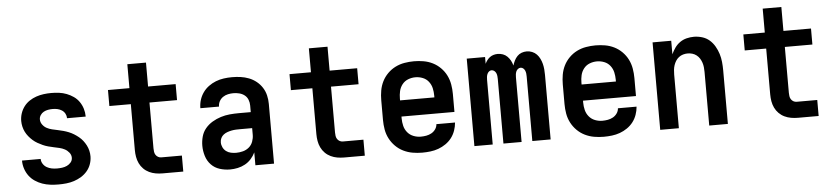

<svg xmlns="http://www.w3.org/2000/svg" viewBox="-42 -911 5034 1159"><g transform="rotate(-5 2475.0 -331.5)"><path d="M273 12Q248 12 223.5 9Q199 6 176 -2Q153 -10 132 -24Q111 -38 96.5 -57.5Q82 -77 74 -101Q66 -125 66 -150V-151H179Q179 -135 188 -121Q197 -107 211 -99Q225 -91 241 -88Q257 -85 273 -85Q288 -85 303.5 -87Q319 -89 333 -95.5Q347 -102 357 -114Q367 -126 367 -142Q367 -159 356 -173Q345 -187 330 -195Q315 -203 298 -207Q281 -211 264 -214.5Q247 -218 230.5 -222.5Q214 -227 198.5 -234Q183 -241 168 -249.5Q153 -258 140 -269.5Q127 -281 116 -294.5Q105 -308 97.5 -323Q90 -338 86 -355Q82 -372 82 -389Q82 -413 89.5 -435.5Q97 -458 111 -476.5Q125 -495 144.5 -508Q164 -521 186 -528.5Q208 -536 231 -539Q254 -542 277 -542Q301 -542 324.5 -539Q348 -536 370 -527.5Q392 -519 411.5 -505.5Q431 -492 444.5 -472.5Q458 -453 465 -430Q472 -407 472 -384V-382H359V-383Q359 -397 352 -410Q345 -423 332.5 -431Q320 -439 306 -442Q292 -445 277 -445Q263 -445 249 -442.5Q235 -440 223 -433.5Q211 -427 203 -415Q195 -403 195 -389Q195 -372 205.5 -357.5Q216 -343 231 -335Q246 -327 263 -323Q280 -319 297 -315.5Q314 -312 330.5 -307.5Q347 -303 363 -296.5Q379 -290 393.5 -281Q408 -272 421.5 -261Q435 -250 445.5 -236.5Q456 -223 464 -207.5Q472 -192 476 -175Q480 -158 480 -141Q480 -117 472 -94Q464 -71 448.5 -52.5Q433 -34 412 -21Q391 -8 368 -0.5Q345 7 321 9.5Q297 12 273 12Z M1030 0H905Q884 0 863.5 -3.5Q843 -7 824 -16Q805 -25 790 -40Q775 -55 766 -74Q757 -93 753.5 -113.5Q750 -134 750 -155V-433H620V-530H750V-675H863V-530H1030V-433H863V-155Q863 -145 864.5 -134.5Q866 -124 871.5 -115.5Q877 -107 886 -102Q895 -97 905 -97H1030Z M1313 12Q1281 12 1250.5 2.5Q1220 -7 1198.5 -29.5Q1177 -52 1167.5 -83Q1158 -114 1158 -145Q1158 -173 1165.5 -200.5Q1173 -228 1191 -249.5Q1209 -271 1233.5 -285.5Q1258 -300 1285 -308.5Q1312 -317 1339.5 -319.5Q1367 -322 1395 -322H1467V-362Q1467 -380 1460.5 -397Q1454 -414 1440 -425Q1426 -436 1408 -440.5Q1390 -445 1372 -445Q1356 -445 1339.5 -441.5Q1323 -438 1309 -428.5Q1295 -419 1287 -404Q1279 -389 1279 -372H1166Q1166 -398 1173.5 -422Q1181 -446 1195.5 -466.5Q1210 -487 1230.5 -502Q1251 -517 1274 -526Q1297 -535 1322 -538.5Q1347 -542 1372 -542Q1399 -542 1424.5 -538.5Q1450 -535 1474.5 -525.5Q1499 -516 1519.5 -499.5Q1540 -483 1554 -461Q1568 -439 1574 -413.5Q1580 -388 1580 -362V0H1467V-78Q1457 -57 1441 -39Q1425 -21 1404 -9.5Q1383 2 1359.5 7Q1336 12 1313 12ZM1358 -85Q1379 -85 1399.5 -90.5Q1420 -96 1436 -109.5Q1452 -123 1459.5 -143.5Q1467 -164 1467 -184V-225H1395Q1382 -225 1369 -224.5Q1356 -224 1343 -221.5Q1330 -219 1317 -214.5Q1304 -210 1293.5 -202Q1283 -194 1277 -182Q1271 -170 1271 -156Q1271 -140 1278 -125.5Q1285 -111 1297.5 -101.5Q1310 -92 1326 -88.5Q1342 -85 1358 -85Z M2130 0H2005Q1984 0 1963.5 -3.5Q1943 -7 1924 -16Q1905 -25 1890 -40Q1875 -55 1866 -74Q1857 -93 1853.5 -113.5Q1850 -134 1850 -155V-433H1720V-530H1850V-675H1963V-530H2130V-433H1963V-155Q1963 -145 1964.5 -134.5Q1966 -124 1971.5 -115.5Q1977 -107 1986 -102Q1995 -97 2005 -97H2130Z M2477 12Q2448 12 2419 7Q2390 2 2363.5 -11Q2337 -24 2316 -45Q2295 -66 2281.5 -92Q2268 -118 2263 -147Q2258 -176 2258 -205V-325Q2258 -354 2263 -383Q2268 -412 2281 -438Q2294 -464 2315 -485Q2336 -506 2362 -519Q2388 -532 2417 -537Q2446 -542 2475 -542Q2504 -542 2533 -537Q2562 -532 2588 -519Q2614 -506 2635 -485Q2656 -464 2669 -438Q2682 -412 2687 -383Q2692 -354 2692 -325V-216H2371V-205Q2371 -182 2376.5 -159.5Q2382 -137 2396.5 -119.5Q2411 -102 2432.5 -93.5Q2454 -85 2477 -85Q2494 -85 2510.5 -88Q2527 -91 2541.5 -99Q2556 -107 2566 -121Q2576 -135 2577 -152H2690Q2688 -127 2679.5 -103Q2671 -79 2656 -59.5Q2641 -40 2620 -25.5Q2599 -11 2575.5 -2.5Q2552 6 2527 9Q2502 12 2477 12ZM2371 -314H2579V-325Q2579 -348 2574 -370Q2569 -392 2555 -410Q2541 -428 2519.5 -436.5Q2498 -445 2475 -445Q2452 -445 2430.5 -436.5Q2409 -428 2395 -410Q2381 -392 2376 -370Q2371 -348 2371 -325Z M2794 0V-530H2905V-489Q2910 -500 2917.5 -510Q2925 -520 2935 -527.5Q2945 -535 2957.5 -538.5Q2970 -542 2982 -542Q2999 -542 3014 -536.5Q3029 -531 3040.5 -519.5Q3052 -508 3059.5 -494Q3067 -480 3071 -464Q3076 -480 3083 -494Q3090 -508 3101 -519.5Q3112 -531 3127 -536.5Q3142 -542 3158 -542Q3175 -542 3191 -535.5Q3207 -529 3218.5 -517Q3230 -505 3237.5 -489.5Q3245 -474 3249 -458Q3253 -442 3254.5 -425Q3256 -408 3256 -391V0H3145V-391Q3145 -400 3144 -409Q3143 -418 3139.5 -426.5Q3136 -435 3129 -441Q3122 -447 3113 -447Q3104 -447 3096.5 -441Q3089 -435 3085.5 -426.5Q3082 -418 3081 -409Q3080 -400 3080 -391V0H2970V-391Q2970 -400 2969 -409Q2968 -418 2964.5 -426.5Q2961 -435 2953.5 -441Q2946 -447 2937 -447Q2928 -447 2921 -441Q2914 -435 2910.5 -426.5Q2907 -418 2906 -409Q2905 -400 2905 -391V0Z M3577 12Q3548 12 3519 7Q3490 2 3463.5 -11Q3437 -24 3416 -45Q3395 -66 3381.5 -92Q3368 -118 3363 -147Q3358 -176 3358 -205V-325Q3358 -354 3363 -383Q3368 -412 3381 -438Q3394 -464 3415 -485Q3436 -506 3462 -519Q3488 -532 3517 -537Q3546 -542 3575 -542Q3604 -542 3633 -537Q3662 -532 3688 -519Q3714 -506 3735 -485Q3756 -464 3769 -438Q3782 -412 3787 -383Q3792 -354 3792 -325V-216H3471V-205Q3471 -182 3476.5 -159.5Q3482 -137 3496.5 -119.5Q3511 -102 3532.5 -93.5Q3554 -85 3577 -85Q3594 -85 3610.5 -88Q3627 -91 3641.5 -99Q3656 -107 3666 -121Q3676 -135 3677 -152H3790Q3788 -127 3779.5 -103Q3771 -79 3756 -59.5Q3741 -40 3720 -25.5Q3699 -11 3675.5 -2.5Q3652 6 3627 9Q3602 12 3577 12ZM3471 -314H3679V-325Q3679 -348 3674 -370Q3669 -392 3655 -410Q3641 -428 3619.5 -436.5Q3598 -445 3575 -445Q3552 -445 3530.5 -436.5Q3509 -428 3495 -410Q3481 -392 3476 -370Q3471 -348 3471 -325Z M3920 0V-530H4033V-448Q4042 -468 4055 -486.5Q4068 -505 4086.5 -518Q4105 -531 4127 -536.5Q4149 -542 4171 -542Q4196 -542 4221 -534.5Q4246 -527 4265 -510.5Q4284 -494 4297 -471.5Q4310 -449 4317.5 -425Q4325 -401 4327.5 -375.5Q4330 -350 4330 -325V0H4217V-325Q4217 -339 4215.5 -353.5Q4214 -368 4209.5 -381.5Q4205 -395 4197.5 -407Q4190 -419 4178.5 -428Q4167 -437 4153 -441Q4139 -445 4125 -445Q4111 -445 4097 -441Q4083 -437 4071.5 -428Q4060 -419 4052.5 -407Q4045 -395 4040.5 -381.5Q4036 -368 4034.5 -353.5Q4033 -339 4033 -325V0Z M4880 0H4755Q4734 0 4713.5 -3.5Q4693 -7 4674 -16Q4655 -25 4640 -40Q4625 -55 4616 -74Q4607 -93 4603.5 -113.5Q4600 -134 4600 -155V-433H4470V-530H4600V-675H4713V-530H4880V-433H4713V-155Q4713 -145 4714.5 -134.5Q4716 -124 4721.5 -115.5Q4727 -107 4736 -102Q4745 -97 4755 -97H4880Z"/></g></svg>

Font: Lode Term
Style: Bold
Weight: 700
Monospace: yes
Designer: Belleve Invis
Foundry: Belleve Invis
Version: Version 29.2.0